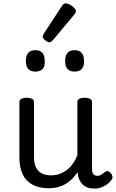

<svg xmlns="http://www.w3.org/2000/svg" viewBox="-20 -1090 685 1129"><path d="M269 17Q211 17 172 -3.5Q133 -24 113.5 -64.5Q94 -105 94 -166V-489Q94 -502 104.5 -508.5Q115 -515 136 -515Q158 -515 169 -508.5Q180 -502 180 -489V-166Q180 -131 191 -107Q202 -83 224.5 -71Q247 -59 280 -59Q308 -59 332 -68Q356 -77 375.5 -92.5Q395 -108 410 -130Q425 -152 435 -177V-489Q435 -502 445.5 -508.5Q456 -515 478 -515Q499 -515 510 -508.5Q521 -502 521 -489V-96Q521 -82 525 -73Q529 -64 536.5 -60Q544 -56 553 -56Q562 -56 569.5 -59.5Q577 -63 584.5 -69Q592 -75 599 -80Q607 -86 616.5 -83Q626 -80 634 -69Q639 -62 641 -52Q643 -42 636 -33Q626 -18 610 -6.5Q594 5 575 12Q556 19 536 19Q512 19 494.5 12.5Q477 6 465 -6Q453 -18 446 -34Q439 -50 437 -69L436 -78Q422 -56 404.5 -38.5Q387 -21 366 -8.5Q345 4 320.5 10.5Q296 17 269 17ZM188 -669Q160 -669 146 -684.5Q132 -700 132 -731Q132 -763 146 -779Q160 -795 188 -795Q216 -795 229.5 -779Q243 -763 243 -731Q245 -700 230.5 -684.5Q216 -669 188 -669ZM419 -669Q391 -669 377 -684.5Q363 -700 363 -731Q363 -763 377 -779Q391 -795 419 -795Q446 -795 460 -779Q474 -763 474 -731Q475 -700 460.5 -684.5Q446 -669 419 -669ZM272 -841Q261 -841 246 -853Q231 -865 231 -875Q231 -878 232 -881Q233 -884 237 -891L344 -1055Q349 -1063 354.5 -1066.5Q360 -1070 368 -1070Q378 -1070 391.5 -1062.5Q405 -1055 415.5 -1044.5Q426 -1034 426 -1025Q426 -1018 423.5 -1013.5Q421 -1009 414 -1001L291 -854Q279 -841 272 -841Z"/></svg>

Font: Playwrite US Modern
Style: Regular
Weight: 400
Designer: Veronika Burian, José Scaglione
Foundry: TypeTogether
Version: Version 1.002